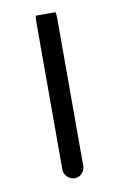

<svg xmlns="http://www.w3.org/2000/svg" viewBox="-69 -599 399 636"><g transform="rotate(-10 130.5 -280.5)"><path d="M165.5 -40V-535.2Q165.5 -549.3 163.6 -557.1H97.2Q95.2 -548.8 95.2 -535.2V-40Q95.2 -25.9 106 -15.1Q116.7 -4.4 130.9 -4.4Q145 -4.4 155.3 -14.9Q165.5 -25.4 165.5 -40Z"/></g></svg>

Font: YuPearl-ExtraLight
Style: ExtraLight
Weight: 200
Designer: Max Yao
Foundry: Max-Everyday
Version: Version 1.011; ttfautohint (v1.8.3)